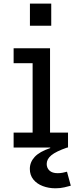

<svg xmlns="http://www.w3.org/2000/svg" viewBox="-20 -796 414 1036"><path d="M250 -80.5H347V0H53.5V-80.5H156V-455H53.5V-535.5H250ZM141.5 -776.5H256.5V-657H141.5ZM341.5 130.5 362 206Q349.5 209.5 327.5 214.8Q305.5 220 279 220Q242.5 220 210.8 208Q179 196 160 172.5Q141 149 141 115.5Q141 79 167 50.8Q193 22.5 251 3V-33.5L343 0Q282 21 257 41.8Q232 62.5 232 88.5Q232 110.5 247 124.5Q262 138.5 291.5 138.5Q305 138.5 318 136Q331 133.5 341.5 130.5Z"/></svg>

Font: Hepta Slab Medium
Style: Regular
Weight: 500
Designer: Michael LaGattuta
Foundry: Michael LaGattuta
Version: Version 1.102